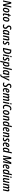

<svg xmlns="http://www.w3.org/2000/svg" viewBox="7769 -8569 1040 16618"><g transform="rotate(90 8289.0 -260.0)"><path d="M15 0H116L191 -354C202 -408 218 -503 225 -553H228L360 0H482L634 -714H532L456 -352C445 -302 431 -226 423 -170H419L291 -714H166Z M812 9C985 9 1065 -193 1065 -361C1065 -479 1004 -550 902 -550C724 -550 647 -335 647 -177C647 -60 710 9 812 9ZM823 -80C778 -80 755 -115 755 -176C755 -288 803 -460 892 -460C938 -460 957 -418 957 -364C957 -233 903 -80 823 -80Z M1245 10C1278 10 1317 2 1341 -10L1342 -93C1320 -85 1299 -80 1282 -80C1257 -80 1245 -94 1246 -120C1246 -132 1249 -149 1252 -165L1313 -455H1418L1436 -541H1332L1357 -660H1286L1232 -543L1156 -509L1145 -455H1206L1146 -170C1141 -143 1138 -119 1138 -100C1137 -25 1176 10 1245 10Z M1604 9C1777 9 1857 -193 1857 -361C1857 -479 1796 -550 1694 -550C1516 -550 1439 -335 1439 -177C1439 -60 1502 9 1604 9ZM1615 -80C1570 -80 1547 -115 1547 -176C1547 -288 1595 -460 1684 -460C1730 -460 1749 -418 1749 -364C1749 -233 1695 -80 1615 -80Z M2247 10C2391 10 2481 -76 2481 -212C2481 -296 2447 -345 2382 -396C2325 -442 2300 -469 2300 -521C2300 -587 2344 -626 2403 -626C2443 -626 2483 -611 2520 -588L2565 -681C2522 -708 2466 -724 2407 -724C2274 -724 2186 -639 2186 -511C2186 -424 2227 -376 2286 -327C2345 -278 2367 -249 2367 -200C2367 -124 2315 -88 2249 -88C2195 -88 2144 -109 2104 -135L2094 -27C2132 -3 2183 10 2247 10Z M2731 -80C2695 -80 2677 -108 2677 -167C2677 -290 2734 -460 2814 -460C2852 -460 2875 -428 2875 -377C2875 -344 2871 -308 2859 -258C2838 -167 2791 -80 2731 -80ZM2690 10C2748 10 2791 -27 2828 -80H2831L2824 0H2908L3023 -541H2936L2910 -468H2907C2889 -519 2854 -551 2798 -551C2651 -551 2567 -328 2567 -159C2567 -47 2617 10 2690 10Z M3034 1H3142L3197 -258C3224 -386 3273 -458 3329 -458C3360 -458 3376 -439 3375 -405C3375 -384 3370 -357 3364 -328L3295 1H3403L3474 -332C3481 -364 3486 -398 3486 -426C3487 -509 3441 -551 3370 -551C3309 -551 3262 -510 3228 -456H3226L3235 -541H3149Z M3653 10C3770 10 3842 -56 3843 -165C3843 -237 3809 -272 3752 -315C3703 -352 3690 -371 3690 -401C3690 -440 3717 -464 3757 -464C3794 -464 3831 -450 3862 -429L3902 -511C3863 -535 3813 -551 3755 -551C3646 -551 3582 -485 3582 -389C3582 -328 3609 -289 3666 -246C3719 -205 3732 -185 3732 -152C3732 -104 3697 -78 3646 -78C3602 -78 3554 -95 3520 -118V-20C3552 -1 3595 10 3653 10Z M4123 0H4284C4531 0 4650 -231 4650 -471C4650 -630 4568 -714 4424 -714H4274ZM4253 -96 4363 -619H4412C4490 -619 4535 -571 4535 -464C4535 -293 4459 -96 4296 -96Z M4866 -621C4908 -621 4936 -654 4936 -700C4936 -732 4915 -747 4883 -747C4837 -747 4812 -711 4812 -669C4812 -636 4833 -621 4866 -621ZM4675 0H4782L4896 -541H4790Z M5035 10C5152 10 5224 -56 5225 -165C5225 -237 5191 -272 5134 -315C5085 -352 5072 -371 5072 -401C5072 -440 5099 -464 5139 -464C5176 -464 5213 -450 5244 -429L5284 -511C5245 -535 5195 -551 5137 -551C5028 -551 4964 -485 4964 -389C4964 -328 4991 -289 5048 -246C5101 -205 5114 -185 5114 -152C5114 -104 5079 -78 5028 -78C4984 -78 4936 -95 4902 -118V-20C4934 -1 4977 10 5035 10Z M5502 -80C5461 -80 5440 -112 5440 -165C5440 -274 5499 -461 5584 -461C5620 -461 5639 -433 5639 -374C5639 -252 5583 -80 5502 -80ZM5242 237H5348L5391 36C5397 5 5404 -34 5408 -70H5412C5429 -24 5463 10 5517 10C5664 10 5748 -210 5748 -380C5748 -497 5698 -550 5626 -550C5569 -550 5525 -513 5487 -457H5483L5493 -541H5407Z M5785 0H5891L6053 -760H5946Z M6208 -80C6172 -80 6154 -108 6154 -167C6154 -290 6211 -460 6291 -460C6329 -460 6352 -428 6352 -377C6352 -344 6348 -308 6336 -258C6315 -167 6268 -80 6208 -80ZM6167 10C6225 10 6268 -27 6305 -80H6308L6301 0H6385L6500 -541H6413L6387 -468H6384C6366 -519 6331 -551 6275 -551C6128 -551 6044 -328 6044 -159C6044 -47 6094 10 6167 10Z M6484 240C6573 240 6625 185 6672 89L6975 -541H6861L6734 -258C6717 -220 6697 -164 6685 -128H6682C6683 -168 6683 -226 6681 -272L6668 -541H6561L6605 0L6575 63C6549 116 6524 149 6479 149C6460 149 6444 145 6430 141L6422 231C6438 237 6456 240 6484 240Z M7280 10C7424 10 7514 -76 7514 -212C7514 -296 7480 -345 7415 -396C7358 -442 7333 -469 7333 -521C7333 -587 7377 -626 7436 -626C7476 -626 7516 -611 7553 -588L7598 -681C7555 -708 7499 -724 7440 -724C7307 -724 7219 -639 7219 -511C7219 -424 7260 -376 7319 -327C7378 -278 7400 -249 7400 -200C7400 -124 7348 -88 7282 -88C7228 -88 7177 -109 7137 -135L7127 -27C7165 -3 7216 10 7280 10Z M7771 10C7831 10 7876 -2 7922 -28L7923 -113C7874 -87 7840 -76 7796 -76C7737 -76 7708 -112 7708 -182C7708 -198 7709 -215 7712 -231H7726C7906 -231 8000 -307 8000 -424C8000 -503 7949 -550 7861 -550C7698 -550 7601 -366 7601 -176C7601 -57 7665 10 7771 10ZM7726 -310C7749 -405 7799 -466 7849 -466C7882 -466 7898 -447 7898 -417C7898 -350 7843 -310 7734 -310Z M8026 0H8133L8188 -260C8213 -376 8257 -459 8317 -459C8347 -459 8360 -439 8360 -403C8360 -387 8357 -366 8352 -340L8280 0H8387L8447 -284C8468 -385 8513 -459 8568 -459C8598 -459 8613 -439 8613 -403C8613 -386 8609 -364 8603 -337L8532 0H8639L8712 -344C8718 -373 8723 -402 8723 -427C8723 -506 8683 -551 8613 -551C8552 -551 8503 -511 8468 -458H8465C8455 -518 8421 -551 8360 -551C8299 -551 8253 -510 8220 -456H8216L8226 -541H8141Z M8956 -621C8998 -621 9026 -654 9026 -700C9026 -732 9005 -747 8973 -747C8927 -747 8902 -711 8902 -669C8902 -636 8923 -621 8956 -621ZM8765 0H8872L8986 -541H8880Z M9244 10C9303 10 9354 -2 9397 -20L9398 -116C9354 -99 9311 -86 9269 -86C9194 -86 9156 -140 9156 -246C9156 -389 9227 -629 9381 -629C9423 -629 9457 -614 9489 -593L9538 -682C9493 -711 9444 -725 9381 -725C9153 -725 9042 -450 9042 -240C9042 -82 9112 10 9244 10Z M9677 9C9850 9 9930 -193 9930 -361C9930 -479 9869 -550 9767 -550C9589 -550 9512 -335 9512 -177C9512 -60 9575 9 9677 9ZM9688 -80C9643 -80 9620 -115 9620 -176C9620 -288 9668 -460 9757 -460C9803 -460 9822 -418 9822 -364C9822 -233 9768 -80 9688 -80Z M9969 1H10077L10132 -258C10159 -386 10208 -458 10264 -458C10295 -458 10311 -439 10310 -405C10310 -384 10305 -357 10299 -328L10230 1H10338L10409 -332C10416 -364 10421 -398 10421 -426C10422 -509 10376 -551 10305 -551C10244 -551 10197 -510 10163 -456H10161L10170 -541H10084Z M10653 -79C10616 -79 10598 -108 10598 -166C10598 -281 10652 -460 10735 -460C10777 -460 10796 -428 10796 -376C10796 -273 10741 -79 10653 -79ZM10610 10C10669 10 10709 -25 10748 -78H10751L10744 0H10829L10990 -760H10884L10846 -580C10838 -544 10833 -503 10829 -472H10825C10807 -518 10772 -550 10717 -550C10570 -550 10488 -325 10488 -160C10488 -46 10538 10 10610 10Z M11153 10C11213 10 11258 -2 11304 -28L11305 -113C11256 -87 11222 -76 11178 -76C11119 -76 11090 -112 11090 -182C11090 -198 11091 -215 11094 -231H11108C11288 -231 11382 -307 11382 -424C11382 -503 11331 -550 11243 -550C11080 -550 10983 -366 10983 -176C10983 -57 11047 10 11153 10ZM11108 -310C11131 -405 11181 -466 11231 -466C11264 -466 11280 -447 11280 -417C11280 -350 11225 -310 11116 -310Z M11407 1H11515L11570 -258C11597 -386 11646 -458 11702 -458C11733 -458 11749 -439 11748 -405C11748 -384 11743 -357 11737 -328L11668 1H11776L11847 -332C11854 -364 11859 -398 11859 -426C11860 -509 11814 -551 11743 -551C11682 -551 11635 -510 11601 -456H11599L11608 -541H11522Z M12026 10C12143 10 12215 -56 12216 -165C12216 -237 12182 -272 12125 -315C12076 -352 12063 -371 12063 -401C12063 -440 12090 -464 12130 -464C12167 -464 12204 -450 12235 -429L12275 -511C12236 -535 12186 -551 12128 -551C12019 -551 11955 -485 11955 -389C11955 -328 11982 -289 12039 -246C12092 -205 12105 -185 12105 -152C12105 -104 12070 -78 12019 -78C11975 -78 11927 -95 11893 -118V-20C11925 -1 11968 10 12026 10Z M12478 10C12538 10 12583 -2 12629 -28L12630 -113C12581 -87 12547 -76 12503 -76C12444 -76 12415 -112 12415 -182C12415 -198 12416 -215 12419 -231H12433C12613 -231 12707 -307 12707 -424C12707 -503 12656 -550 12568 -550C12405 -550 12308 -366 12308 -176C12308 -57 12372 10 12478 10ZM12433 -310C12456 -405 12506 -466 12556 -466C12589 -466 12605 -447 12605 -417C12605 -350 12550 -310 12441 -310Z M12922 -79C12885 -79 12867 -108 12867 -166C12867 -281 12921 -460 13004 -460C13046 -460 13065 -428 13065 -376C13065 -273 13010 -79 12922 -79ZM12879 10C12938 10 12978 -25 13017 -78H13020L13013 0H13098L13259 -760H13153L13115 -580C13107 -544 13102 -503 13098 -472H13094C13076 -518 13041 -550 12986 -550C12839 -550 12757 -325 12757 -160C12757 -46 12807 10 12879 10Z M13440 0H13542L13625 -402C13636 -456 13646 -519 13653 -561H13656L13684 0H13782L14049 -562H14052C14041 -521 14027 -467 14016 -414L13929 0H14035L14186 -714H14028L13769 -163H13766L13739 -714H13591Z M14369 10C14429 10 14474 -2 14520 -28L14521 -113C14472 -87 14438 -76 14394 -76C14335 -76 14306 -112 14306 -182C14306 -198 14307 -215 14310 -231H14324C14504 -231 14598 -307 14598 -424C14598 -503 14547 -550 14459 -550C14296 -550 14199 -366 14199 -176C14199 -57 14263 10 14369 10ZM14324 -310C14347 -405 14397 -466 14447 -466C14480 -466 14496 -447 14496 -417C14496 -350 14441 -310 14332 -310Z M14813 -79C14776 -79 14758 -108 14758 -166C14758 -281 14812 -460 14895 -460C14937 -460 14956 -428 14956 -376C14956 -273 14901 -79 14813 -79ZM14770 10C14829 10 14869 -25 14908 -78H14911L14904 0H14989L15150 -760H15044L15006 -580C14998 -544 14993 -503 14989 -472H14985C14967 -518 14932 -550 14877 -550C14730 -550 14648 -325 14648 -160C14648 -46 14698 10 14770 10Z M15309 -621C15351 -621 15379 -654 15379 -700C15379 -732 15358 -747 15326 -747C15280 -747 15255 -711 15255 -669C15255 -636 15276 -621 15309 -621ZM15118 0H15225L15339 -541H15233Z M15497 10C15558 10 15604 -31 15638 -84H15641L15634 0H15718L15833 -541H15726L15671 -283C15644 -154 15595 -81 15539 -81C15507 -81 15492 -102 15492 -136C15492 -156 15497 -181 15502 -209L15572 -541H15465L15394 -208C15388 -176 15383 -142 15383 -116C15383 -36 15423 10 15497 10Z M15848 0H15955L16010 -260C16035 -376 16079 -459 16139 -459C16169 -459 16182 -439 16182 -403C16182 -387 16179 -366 16174 -340L16102 0H16209L16269 -284C16290 -385 16335 -459 16390 -459C16420 -459 16435 -439 16435 -403C16435 -386 16431 -364 16425 -337L16354 0H16461L16534 -344C16540 -373 16545 -402 16545 -427C16545 -506 16505 -551 16435 -551C16374 -551 16325 -511 16290 -458H16287C16277 -518 16243 -551 16182 -551C16121 -551 16075 -510 16042 -456H16038L16048 -541H15963Z"/></g></svg>

Font: Noto Sans Display SemiCondensed Medium
Style: Italic
Weight: 500
Width: 4
Italic angle: -12°
Designer: Monotype Design Team
Foundry: Monotype Imaging Inc.
Version: Version 1.900